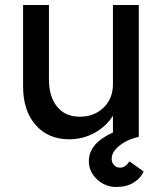

<svg xmlns="http://www.w3.org/2000/svg" viewBox="-20 -545 645 765"><path d="M256 10Q172 10 122 -47Q72 -104 72 -201V-525H175V-229Q175 -160 207.5 -120Q240 -80 298 -80Q355 -80 392.5 -116Q430 -152 430 -209V-525H533V0Q488 10 456.5 35Q425 60 425 87Q425 103 434.5 113Q444 123 459 123Q479 123 496 98L552 138Q541 165 512.5 182.5Q484 200 443 200Q399 200 366.5 169.5Q334 139 334 97Q334 26 430 -17V-84Q403 -41 356.5 -15.5Q310 10 256 10Z"/></svg>

Font: Easer Grotesk
Style: Regular
Weight: 400
Designer: Boardeaser, Bonnie Shaver-Troup, Thomas Jockin
Foundry: Lexend
Version: Version 1.008;Glyphs 3.1.2 (3151)